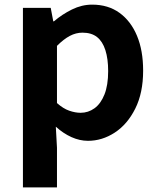

<svg xmlns="http://www.w3.org/2000/svg" viewBox="-20 -594 684 829"><path d="M79 215V-560H199L210 -502H213Q248 -532 290.5 -553Q333 -574 378 -574Q447 -574 496 -538.5Q545 -503 571.5 -439.5Q598 -376 598 -289Q598 -193 564 -125Q530 -57 475.5 -21.5Q421 14 360 14Q324 14 288.5 -2Q253 -18 221 -47L226 44V215ZM328 -107Q361 -107 388 -126.5Q415 -146 431 -186Q447 -226 447 -287Q447 -340 435 -377.5Q423 -415 399 -434Q375 -453 336 -453Q308 -453 281.5 -439Q255 -425 226 -396V-149Q253 -125 279 -116Q305 -107 328 -107Z"/></svg>

Font: Farlight84_Sys_V01
Style: Bold
Weight: 700
Designer: Monotype Design Team, Nadine Chahine and Nizar Qandah
Foundry: Monotype Imaging Inc.
Version: Version 2.004;October 31, 2024;FontCreator 14.0.0.2814 64-bi